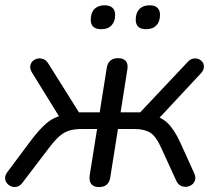

<svg xmlns="http://www.w3.org/2000/svg" viewBox="-29 -719 834 745"><path d="M354.7 6.9Q334.9 6.9 325.4 -4.7Q316 -16.4 318.9 -37.7L347.7 -218.4H288Q260.2 -218.4 240 -212.4Q219.8 -206.3 202.1 -190.9Q184.4 -175.5 162.7 -147.2L58.9 -11Q49.7 1.7 38.3 5Q26.9 8.4 16.2 4.7Q5.6 1.1 -1.5 -7.4Q-8.5 -15.9 -9.2 -27.1Q-9.9 -38.3 -1.1 -50.4L87.2 -168.7Q116.1 -207.1 138.4 -228.9Q160.7 -250.7 181.9 -260.8Q203 -271 227.5 -274L210.7 -250.4L94.6 -438.4Q86.8 -452 88.5 -463.1Q90.2 -474.3 97.9 -481.9Q105.6 -489.4 117 -491.6Q128.4 -493.8 139.6 -489.5Q150.8 -485.1 159.1 -471.5L277.3 -283.1H357.9L385.2 -455.4Q391.1 -493.3 429.4 -493.3Q450.3 -493.3 459.4 -481.9Q468.6 -470.4 465.2 -449.6L438.9 -283.1H515L699.4 -478.7Q709.2 -489.4 720.6 -491.6Q732 -493.8 742 -489.6Q752 -485.5 757.5 -477Q763.1 -468.5 762.1 -457.3Q761.1 -446.1 750.9 -434.9L578.9 -250.4L544 -273.7Q591.3 -269.7 619.3 -243.4Q647.3 -217.1 670.5 -165.9L724.5 -46.9Q731.3 -31.9 727.9 -20.5Q724.5 -9 715.3 -2.3Q706.1 4.5 694.4 5.7Q682.8 6.9 671.6 1.1Q660.5 -4.7 654.7 -18.3L595.6 -147.2Q576.4 -190.1 553.7 -204.3Q530.9 -218.4 493.5 -218.4H428.7L398.9 -30.9Q393.1 6.9 354.7 6.9ZM538 -605.7Q497.7 -605.7 497.7 -642.6Q497.7 -669.2 511.9 -683.8Q526.1 -698.5 551.7 -698.5Q571.3 -698.5 581.6 -688.9Q591.9 -679.3 591.9 -661.6Q591.9 -635.6 577.9 -620.7Q563.9 -605.7 538 -605.7ZM363.8 -605.7Q323.1 -605.7 323.1 -642.6Q323.1 -669.2 337.3 -683.8Q351.5 -698.5 377 -698.5Q396.7 -698.5 407.2 -688.9Q417.8 -679.3 417.8 -661.6Q417.8 -635.6 403.8 -620.7Q389.8 -605.7 363.8 -605.7Z"/></svg>

Font: Nunito Variable Extra Light
Style: Italic
Weight: 200
Italic angle: -9°
Designer: Vernon Adams
Foundry: Vernon Adams
Version: Version 3.602